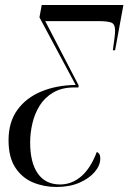

<svg xmlns="http://www.w3.org/2000/svg" viewBox="-20 -734 511 764"><path d="M204 10Q155 10 111.5 -8Q68 -26 41 -67Q14 -108 14 -176Q14 -248 49 -296.5Q84 -345 144.5 -370Q205 -395 281 -396L137 -665L146 -714H471L438 -534H429Q432 -556 435 -577.5Q438 -599 438 -612Q438 -639 422 -644.5Q406 -650 371 -650H160L293 -394L292 -386H275Q226 -386 192 -366Q158 -346 138 -314Q118 -282 109 -243.5Q100 -205 100 -167Q100 -87 130.5 -43.5Q161 0 219 0Q266 0 303.5 -32.5Q341 -65 365 -129Q370 -128 374.5 -122Q379 -116 379 -103Q379 -76 357 -50Q335 -24 296 -7Q257 10 204 10Z"/></svg>

Font: Noto Serif Display ExtraCondensed
Style: Italic
Weight: 400
Width: 2
Italic angle: -12°
Designer: Monotype Design Team
Foundry: Monotype Imaging Inc.
Version: Version 2.009